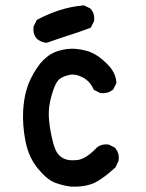

<svg xmlns="http://www.w3.org/2000/svg" viewBox="-20 -688 540 708"><path d="M240.7 0Q210.4 -3.9 183.1 -14.2Q154.3 -24.9 120.6 -65.4Q86.4 -106 74.2 -166Q62.5 -225.1 65.4 -280.8Q65.9 -290 66.9 -299.1Q67.9 -308.1 69.1 -316.7Q70.3 -325.2 72 -333.5Q73.7 -341.8 75.7 -349.6Q77.6 -357.4 80.3 -365Q83 -372.6 85.4 -379.9Q103 -421.9 128.9 -454.6Q138.2 -465.3 148.2 -474.1Q158.2 -482.9 169.2 -489.3Q180.2 -495.6 192.4 -499.5Q227.5 -510.7 260.3 -507.8Q271 -506.8 280.8 -504.9Q290.5 -502.9 299.8 -500.5Q309.1 -498 317.4 -494.1Q330.1 -488.8 344.2 -478.8Q358.4 -468.8 374 -453.1Q384.8 -442.9 392.3 -431.9Q399.9 -420.9 404.1 -408.9Q408.2 -397 409.2 -384.3V-381.8L408.2 -379.4L398.4 -359.9L397.5 -357.9L395.5 -356.4Q377 -342.3 351.6 -344.7H349.6L348.1 -345.7L328.6 -355.5L325.7 -356.9L324.2 -360.4Q311.5 -388.7 284.9 -402.6Q258.3 -416.5 237.8 -412.1Q215.8 -407.7 201.2 -397.9Q188 -389.2 176.3 -355.5Q164.1 -319.3 161.1 -291Q159.7 -276.9 159.9 -262.5Q160.2 -248 162.1 -233.9Q163.1 -226.1 164.1 -218.8Q165 -211.4 166.5 -203.9Q168 -196.3 169.4 -189Q170.9 -181.6 172.9 -173.8Q179.2 -145 189 -127.4Q193.8 -119.1 200.7 -113Q207.5 -106.9 216.8 -102.5Q235.8 -94.2 266.6 -98.1Q296.9 -102.1 335.9 -142.6V-143.1H336.4Q353 -157.7 378.9 -155.3H380.9L382.3 -154.3L401.9 -144.5L403.3 -143.6L404.8 -142.1Q410.2 -135.7 413.6 -128.2Q417 -120.6 417.7 -112.3Q418.5 -104 417 -95.2L416.5 -93.8L416 -92.3L406.2 -71.8L405.3 -70.3L403.8 -68.8Q347.7 -18.6 314.5 -8.3Q297.9 -2.9 279.8 -1Q261.7 1 241.7 0H241.2ZM149.4 -530.3Q130.9 -532.7 116.7 -544.4L116.2 -544.9L115.7 -545.4Q101.1 -562 103.5 -587.9V-589.4L104.5 -591.3L114.3 -611.8L115.7 -614.7L118.7 -616.2Q137.2 -626 157.2 -634.5Q177.2 -643.1 198.2 -649.9Q208.5 -653.3 219.5 -656.2Q230.5 -659.2 241.5 -661.4Q252.4 -663.6 263.9 -665.3Q275.4 -667 287.1 -668H290L292.5 -667L312 -657.2L314 -656.2L314.9 -654.8Q329.6 -638.2 327.1 -612.3V-610.4L326.2 -608.9L316.4 -589.4L314.5 -585.9L311 -584.5Q272 -569.8 231.9 -557.1Q192.4 -544.4 153.8 -530.8L151.4 -530.3Z"/></svg>

Font: NaikaiFont
Style: Bold
Weight: 700
Version: Version 1.89